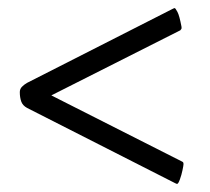

<svg xmlns="http://www.w3.org/2000/svg" viewBox="-20 -440 520 475"><path d="M434 -34Q434 -31 431.5 -19Q429 -7 425 4Q421 15 418 15Q417 15 413 13L47 -173Q36 -179 32.5 -189Q29 -199 29 -212Q29 -220 34.5 -225.5Q40 -231 47 -235L407 -418Q411 -420 412 -420Q414 -420 419 -410.5Q424 -401 429 -374Q430 -370 428 -367.5Q426 -365 426 -365L107 -204L431 -40Q431 -40 432.5 -39Q434 -38 434 -34Z"/></svg>

Font: Amiri
Style: Italic
Weight: 400
Italic angle: 10°
Designer: Khaled Hosny
Version: Version 0.113